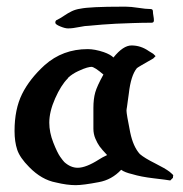

<svg xmlns="http://www.w3.org/2000/svg" viewBox="-20 -541 534 561"><path d="M178.7 -458Q169.9 -458 155.8 -463.9Q141.6 -469.7 141.6 -474.6Q141.6 -480.5 145.5 -482.4Q154.3 -486.3 166.5 -494.6Q178.7 -502.9 189.9 -508.3Q201.2 -513.7 214.8 -515.6Q242.2 -521.5 337.9 -521.5H347.7Q362.3 -521.5 384.3 -518.1Q406.2 -514.6 419.9 -514.6Q426.8 -514.6 426.8 -507.8Q426.8 -502.9 428.2 -495.1Q429.7 -487.3 429.7 -481.4Q429.7 -474.6 422.9 -474.6Q396.5 -474.6 368.2 -473.6Q339.8 -472.7 318.4 -471.7Q296.9 -470.7 279.3 -469.2Q261.7 -467.8 252 -466.8L241.2 -465.8Q229.5 -465.8 210.9 -461.9Q192.4 -458 178.7 -458ZM311.5 -373Q339.8 -408.2 364.3 -408.2Q391.6 -408.2 415 -391.6Q417 -390.6 421.4 -387.7Q425.8 -384.8 427.7 -383.8L434.6 -377L427.7 -370.1Q382.8 -344.7 379.9 -341.8Q362.3 -320.3 356.4 -267.6Q354.5 -253.9 353 -243.2Q351.6 -232.4 351.1 -229Q350.6 -225.6 350.1 -223.1Q349.6 -220.7 349.6 -217.8Q349.6 -208 360.4 -154.3Q369.1 -112.3 388.7 -90.8Q402.3 -79.1 432.6 -64Q462.9 -48.8 475.6 -39.1Q486.3 -30.3 486.3 -28.3Q486.3 -28.3 485.8 -26.9Q485.4 -25.4 485.4 -23.4V-21.5L477.5 -13.7Q466.8 -15.6 429.2 -20Q391.6 -24.4 366.2 -32.2Q344.7 -37.1 334 -44.9Q306.6 -15.6 268.6 -8.8Q222.7 0 201.2 0Q175.8 0 143.6 -7.8Q101.6 -15.6 65.4 -52.7Q38.1 -80.1 30.3 -103.5Q22.5 -127 22.5 -158.2Q22.5 -221.7 44.4 -266.1Q66.4 -310.5 110.4 -350.6Q163.1 -397.5 236.3 -397.5Q256.8 -397.5 283.2 -388.7Q302.7 -381.8 311.5 -373ZM177.7 -311.5Q158.2 -292 141.1 -253.4Q124 -214.8 124 -182.6Q124 -154.3 135.7 -124.5Q147.5 -94.7 155.8 -83Q164.1 -71.3 168 -67.4Q186.5 -50.8 207 -50.8Q231.4 -50.8 269.5 -75.2Q278.3 -81.1 293 -87.9Q277.3 -104.5 271 -113.3Q264.6 -122.1 258.8 -135.7Q252.9 -149.4 252.9 -165V-225.6Q252.9 -252 258.3 -271Q263.7 -290 282.2 -323.2Q255.9 -345.7 247.1 -345.7Q243.2 -345.7 233.9 -343.3Q224.6 -340.8 208 -333Q191.4 -325.2 179.7 -314.5Z"/></svg>

Font: Shelly2023
Style: Regular
Weight: 400
Version: Version 0.2